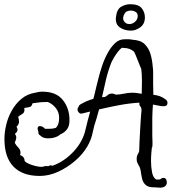

<svg xmlns="http://www.w3.org/2000/svg" viewBox="-20 -802 823 909"><path d="M730 86Q726 86 721.5 85.5Q717 85 713 85H709Q682 85 669.5 73.5Q657 62 653 45Q649 28 646.5 9.5Q644 -9 635 -22Q632 -27 629.5 -33.5Q627 -40 627 -49Q627 -63 633 -73Q639 -83 639 -88Q639 -103 640.5 -131Q642 -159 643.5 -187.5Q645 -216 646 -230Q647 -246 648.5 -263.5Q650 -281 650 -281Q649 -295 644 -298.5Q639 -302 640 -316Q591 -313 543.5 -304Q496 -295 449 -284L437 -241Q425 -207 418.5 -173.5Q412 -140 393 -108Q372 -72 335.5 -40.5Q299 -9 255.5 11Q212 31 168 31Q87 31 44 -13Q1 -57 1 -144Q1 -176 9.5 -211.5Q18 -247 36 -279Q54 -311 81.5 -334Q109 -357 146 -363Q154 -365 162.5 -366.5Q171 -368 181 -368Q246 -368 277.5 -328.5Q309 -289 309 -233Q309 -205 297 -189.5Q285 -174 266 -166Q244 -147 208 -147Q183 -147 170 -161Q160 -166 162 -178Q161 -179 161 -180Q161 -181 160 -182Q158 -190 158 -193Q158 -205 169 -205Q182 -205 192 -193Q194 -193 195 -192.5Q196 -192 197 -192Q208 -192 221 -192.5Q234 -193 245 -197Q260 -212 260 -244Q260 -270 245 -289.5Q230 -309 207 -319H201Q182 -319 168 -317.5Q154 -316 134 -313Q130 -297 119.5 -295Q109 -293 96 -291L95 -290Q97 -275 92.5 -269Q88 -263 81 -259.5Q74 -256 66 -249L67 -245Q70 -235 70 -226Q70 -214 60 -204L58 -202Q63 -194 63 -189Q63 -177 50 -168Q57 -161 57 -151Q57 -146 55 -140Q53 -134 50 -126L51 -124Q57 -113 67 -103Q77 -93 77 -79Q77 -76 76.5 -73.5Q76 -71 75 -68Q96 -61 97 -39L98 -38Q105 -31 120 -25Q135 -19 150.5 -15.5Q166 -12 176 -12Q182 -12 187.5 -14Q193 -16 199 -16Q206 -16 209 -15L210 -16Q221 -22 228 -17Q284 -37 327.5 -83.5Q371 -130 384 -185Q389 -208 395 -230Q401 -252 407 -274L370 -265Q360 -262 353.5 -269Q347 -276 347 -284Q347 -291 352 -296Q354 -305 363 -309Q390 -325 422 -334Q426 -348 429 -361Q432 -374 435 -387Q439 -403 446 -431Q453 -459 463.5 -490.5Q474 -522 489.5 -550.5Q505 -579 524.5 -597.5Q544 -616 569 -616Q581 -616 590 -616Q599 -616 606 -614Q646 -612 665.5 -592.5Q685 -573 693 -544.5Q701 -516 703 -487Q705 -474 705 -461.5Q705 -449 705 -437V-403Q705 -393 705.5 -380.5Q706 -368 706 -353Q721 -352 735.5 -347Q750 -342 763 -332Q773 -325 773 -315Q773 -299 754 -299Q743 -299 730.5 -302Q718 -305 704 -307Q703 -291 702 -275Q701 -259 701 -243V-158Q701 -156 701.5 -145.5Q702 -135 702 -124Q702 -116 701.5 -110Q701 -104 699 -103Q698 -96 696.5 -78Q695 -60 695 -39Q695 -11 700 14.5Q705 40 720 48H733Q738 48 741 45Q748 40 753 40Q767 40 769 55Q770 58 770 63Q770 70 764.5 77Q759 84 745 86Q741 87 737.5 86.5Q734 86 730 86ZM463 -342Q466 -342 469.5 -342.5Q473 -343 477 -343Q486 -348 492 -353.5Q498 -359 510 -359Q515 -359 519.5 -357.5Q524 -356 528 -354Q546 -354 566.5 -358.5Q587 -363 606 -363Q617 -363 628 -361.5Q639 -360 651 -358Q651 -371 651.5 -386.5Q652 -402 652 -418Q652 -447 649 -475L646 -482Q645 -485 639.5 -498Q634 -511 627.5 -528Q621 -545 615 -557Q595 -575 565 -575Q560 -575 558 -576Q548 -570 537.5 -556Q527 -542 519 -528.5Q511 -515 508 -508Q492 -468 482 -426Q472 -384 463 -342ZM600 -657Q569 -657 547 -672.5Q525 -688 529 -721Q533 -758 553.5 -770Q574 -782 596 -782Q636 -782 651 -763Q666 -744 666 -720Q666 -689 644.5 -673Q623 -657 600 -657ZM592 -688Q607 -688 619.5 -699Q632 -710 632 -726Q632 -740 621.5 -746Q611 -752 599 -752Q589 -752 581 -748Q575 -746 569.5 -737Q564 -728 563 -718V-715Q563 -711 565 -705Q574 -688 592 -688Z"/></svg>

Font: RU Serius
Style: Regular
Weight: 400
Designer: Robert E. Leuschke
Foundry: Robert E. Leuschke
Version: Version 1.011; ttfautohint (v1.8.3)